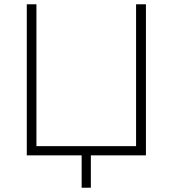

<svg xmlns="http://www.w3.org/2000/svg" viewBox="-20 -725 805 896"><path d="M361 151V0H105V-705H150V-43H615V-705H661V0H404V151Z"/></svg>

Font: Nunito Sans 10pt ExtraLight
Style: Regular
Weight: 250
Designer: Vernon Adams
Foundry: Vernon Adams
Version: Version 3.101;gftools[0.9.27]